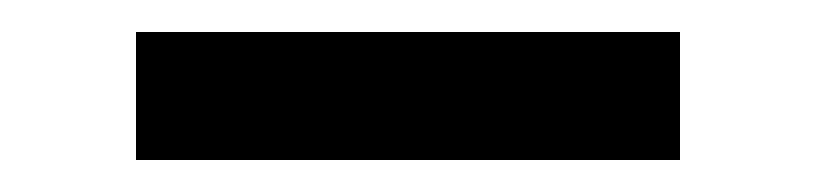

<svg xmlns="http://www.w3.org/2000/svg" viewBox="-20 -420 510 120"><path d="M105 -320H365H405V-400H365H105H65V-320Z"/></svg>

Font: Nordica Advanced
Style: Regular
Weight: 300
Version: Version 1.07